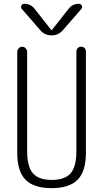

<svg xmlns="http://www.w3.org/2000/svg" viewBox="-20 -975 540 1005"><path d="M70.3 -174.8V-704.1Q70.3 -713.9 78.1 -722.2Q85.9 -730.5 96.2 -730.5Q106.4 -730.5 114.3 -722.2Q122.1 -713.9 122.1 -704.1V-184.6Q122.1 -102.5 152.3 -67.9Q182.6 -33.2 251 -33.2Q319.3 -33.2 349.6 -67.9Q379.9 -102.5 379.9 -184.6V-705.1Q379.9 -715.8 386.7 -723.1Q393.6 -730.5 404.8 -730.5Q416 -730.5 422.9 -723.1Q429.7 -715.8 429.7 -705.1V-174.8Q429.7 -78.1 386.2 -34.2Q342.8 9.8 250 9.8Q157.2 9.8 113.8 -34.2Q70.3 -78.1 70.3 -174.8ZM338.9 -928.7Q358.4 -955.1 393.6 -955.1Q403.3 -955.1 408.2 -945.3Q413.1 -935.5 406.2 -928.7L309.6 -817.4Q285.2 -790 252 -790H248Q213.9 -790 190.4 -817.4L93.8 -928.7Q87.9 -935.5 91.8 -945.3Q95.7 -955.1 106.4 -955.1Q141.6 -955.1 161.1 -928.7L248 -818.4Q249 -817.4 250 -817.4L252 -818.4Z"/></svg>

Font: Rounded-L Mgen+ 1mn light
Style: Regular
Weight: 200
Designer: [Source Han Sans]
Ryoko NISHIZUKA  (kana & ideographs); Paul D. Hunt (Latin, Greek & Cyrillic); Wenlong ZHANG  (bopomofo
Version: Version 1.059.20150602